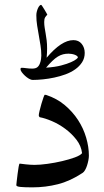

<svg xmlns="http://www.w3.org/2000/svg" viewBox="-20 -785 440 810"><path d="M355 -128.4Q355 -119.6 352.8 -108.4Q350.6 -97.2 347.2 -86.7Q343.8 -76.2 338.9 -67.6Q334 -59.1 328.6 -55.7Q276.4 -21 224.1 -7.8Q171.9 5.4 117.2 5.4Q84.5 5.4 66.7 3.7Q48.8 2 48.8 -3.9Q48.8 -5.9 50.5 -20.3Q52.2 -34.7 54.2 -51.3Q56.2 -67.9 58.6 -81.3Q61 -94.7 63 -94.7Q64.5 -94.7 71.3 -93.8Q78.1 -92.8 87.4 -91.8Q96.7 -90.8 106.9 -90.1Q117.2 -89.4 125.5 -89.4Q148.9 -89.4 180.4 -93.8Q211.9 -98.1 241.9 -105.2Q272 -112.3 295.4 -120.8Q318.8 -129.4 326.2 -138.7Q322.8 -169.4 302.5 -195.6Q282.2 -221.7 255.1 -241.7Q228 -261.7 198.7 -274.2Q169.4 -286.6 147.5 -290.5Q145.5 -292 144.5 -294.2Q143.6 -296.4 143.6 -298.3Q143.6 -303.7 147 -317.9Q150.4 -332 154.8 -347.2Q159.2 -362.3 163.3 -373.8Q167.5 -385.3 168.9 -385.3Q171.4 -385.3 175.3 -384.3Q219.7 -369.6 253.2 -341.6Q286.6 -313.5 309.3 -278.6Q332 -243.7 343.5 -204.3Q355 -165 355 -128.4ZM337.4 -562Q337.4 -539.6 326.4 -522.5Q315.4 -505.4 297.6 -492.7Q279.8 -480 256.6 -471.4Q233.4 -462.9 209.2 -457.8Q185.1 -452.6 161.1 -450.2Q137.2 -447.8 118.7 -447.8Q110.8 -447.8 101.8 -453.1Q92.8 -458.5 85.2 -465.6Q77.6 -472.7 72 -480.2Q66.4 -487.8 66.4 -493.2Q66.4 -499 71.8 -499Q79.1 -499 91.1 -497.3Q103 -495.6 116.2 -495.6Q129.9 -495.6 137.2 -501.2Q144.5 -506.8 148.4 -517.6Q151.9 -526.4 153.1 -535.9Q154.3 -545.4 154.3 -550.3Q154.3 -572.3 150.9 -593.3Q147.5 -614.3 143.8 -635.3Q140.1 -656.2 136.7 -677.2Q133.3 -698.2 133.3 -720.7Q133.3 -728.5 135.3 -736.1Q137.2 -743.7 140.1 -750.2Q143.1 -756.8 146.7 -760.7Q150.4 -764.6 153.3 -764.6Q154.8 -764.6 158.9 -758.1Q163.1 -751.5 168 -743.7Q172.9 -735.8 176.3 -729.5Q179.7 -723.1 179.7 -722.7Q174.3 -718.3 170.4 -711.7Q166.5 -705.1 166.5 -692.4Q166.5 -679.7 168.5 -668Q170.4 -656.2 172.6 -643.3Q174.8 -630.4 176.8 -615.2Q178.7 -600.1 178.7 -580.1Q178.7 -562.5 176.8 -541.5Q239.3 -615.7 289.6 -615.7Q312 -615.7 324.7 -599.9Q337.4 -584 337.4 -562ZM308.6 -542.5Q308.6 -545.9 304.9 -548.8Q301.3 -551.8 295.4 -554Q289.6 -556.2 282.5 -557.4Q275.4 -558.6 269.5 -558.6Q257.3 -558.6 246.3 -555.9Q235.4 -553.2 224.1 -546.4Q212.9 -539.6 200.7 -527.8Q188.5 -516.1 174.3 -499.5Q212.4 -502 238 -508.8Q263.7 -515.6 279.5 -522.7Q295.4 -529.8 302 -535.4Q308.6 -541 308.6 -542.5Z"/></svg>

Font: Accordance
Style: Regular
Weight: 400
Version: Version 1.1 (build May 11, 2018) Miklal Software Solutions, 